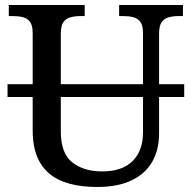

<svg xmlns="http://www.w3.org/2000/svg" viewBox="-20 -734 763 764"><path d="M10 -348V-399H713V-348ZM367 10Q286 10 228.5 -12.5Q171 -35 140.5 -85Q110 -135 110 -216V-603Q110 -633 99.5 -647Q89 -661 71.5 -665.5Q54 -670 34 -670H15V-714H317V-670H298Q278 -670 260 -665Q242 -660 232 -645.5Q222 -631 222 -599V-210Q222 -124 267.5 -88Q313 -52 386 -52Q441 -52 477 -71Q513 -90 531 -125Q549 -160 549 -206V-603Q549 -633 538.5 -647Q528 -661 510.5 -665.5Q493 -670 473 -670H454V-714H708V-670H689Q668 -670 650.5 -665Q633 -660 623 -645.5Q613 -631 613 -599V-204Q613 -138 585.5 -90Q558 -42 503 -16Q448 10 367 10Z"/></svg>

Font: ET Text
Style: Regular
Weight: 470
Designer: Monotype Design Team
Foundry: Monotype Imaging Inc.
Version: Version 2.009